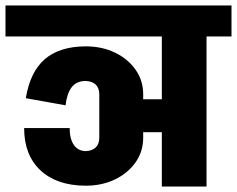

<svg xmlns="http://www.w3.org/2000/svg" viewBox="-55 -680 864 700"><path d="M789 -547H698V0H535V-198H467V-177Q467 -128 439.5 -88.5Q412 -49 364.5 -26Q317 -3 258 -3H256H255Q151 -4 92 -59.5Q33 -115 33 -213H199Q199 -174 214 -152Q229 -130 257 -129Q281 -130 294 -142.5Q307 -155 307 -178V-336Q307 -359 294 -371.5Q281 -384 256 -385Q223 -384 206 -361.5Q189 -339 184 -296L39 -322Q55 -418 108 -464Q161 -510 255 -511H256H258Q317 -511 364.5 -488Q412 -465 439.5 -425.5Q467 -386 467 -337V-318H535V-547H-35V-660H789Z"/></svg>

Font: Akshar
Style: Bold
Weight: 700
Designer: Tall Chai
Foundry: Tall Chai
Version: Version 1.000